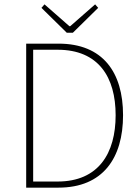

<svg xmlns="http://www.w3.org/2000/svg" viewBox="-20 -860 640 880"><path d="M100 0H248C452 0 544 -136 544 -332C544 -528 452 -660 248 -660H100ZM132 -28V-632H244C432 -632 510 -506 510 -332C510 -158 432 -28 244 -28ZM286 -710H314L430 -824L416 -840L302 -740H298L184 -840L170 -824Z"/></svg>

Font: Source Sans Pro ExtraLight
Style: Regular
Weight: 200
Designer: Paul D. Hunt
Foundry: Adobe Systems Incorporated
Version: Version 3.006;hotconv 1.0.111;makeotfexe 2.5.65597